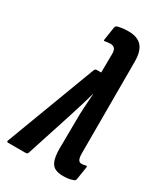

<svg xmlns="http://www.w3.org/2000/svg" viewBox="-200 -764 727 844"><g transform="rotate(30 163.5 -341.5)"><path d="M263 6Q235 6 218.5 -4.5Q202 -15 195.5 -42Q189 -69 191 -117L192 -233Q192 -269 194 -301.5Q196 -334 199 -372H198Q187 -334 177.5 -302.5Q168 -271 156 -234L83 -9Q80 0 72 0H-18Q-28 0 -22 -12L148 -463Q152 -472 159 -472H182L183 -562Q184 -584 176.5 -593Q169 -602 155 -602Q147 -602 140.5 -601Q134 -600 128 -599Q120 -597 122 -606L132 -671Q134 -680 141 -682Q165 -689 196 -689Q242 -689 264 -664.5Q286 -640 286 -587V-123Q286 -101 291 -91Q296 -81 308 -81Q315 -81 327 -84Q332 -86 333.5 -83.5Q335 -81 334 -76L324 -13Q322 -4 314 -2Q300 3 288 4.5Q276 6 263 6Z"/></g></svg>

Font: Sofia Sans Extra Condensed
Style: Bold Italic
Weight: 700
Italic angle: -9°
Designer: Botio Nikoltchev, Ani Petrova
Foundry: lettersoup
Version: Version 4.101